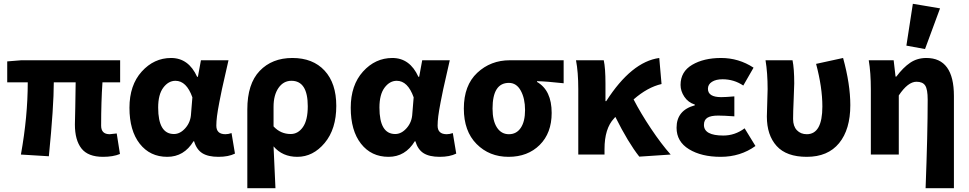

<svg xmlns="http://www.w3.org/2000/svg" viewBox="-20 -813 5098 1010"><path d="M522 12Q443 12 408.5 -32Q374 -76 374 -158Q374 -166 376 -249Q378 -332 378 -380H263Q263 -253 237 9L90 0Q126 -200 126 -380H18V-490L92 -496H612V-380H519Q512 -278 512 -152Q512 -107 557 -107Q564 -107 594 -111L611 -3Q575 12 522 12Z M860 12Q769 12 715 -57Q661 -126 661 -246Q661 -365 725.5 -436.5Q790 -508 880 -508Q972 -508 1017 -409H1021L1037 -496H1182Q1181 -491 1166.5 -427.5Q1152 -364 1147.5 -343.5Q1143 -323 1134 -276.5Q1125 -230 1121.5 -202Q1118 -174 1118 -152Q1118 -107 1166 -107Q1181 -107 1198 -113L1216 -5Q1182 12 1129 12Q1075 12 1044.5 -7Q1014 -26 1001 -70H998Q948 12 860 12ZM895 -108Q928 -108 955.5 -139.5Q983 -171 985 -215L992 -301Q961 -388 903 -388Q866 -388 839 -352Q812 -316 812 -247Q812 -108 895 -108Z M1281 177V-237Q1281 -372 1346 -440Q1411 -508 1518 -508Q1626 -508 1687.5 -441.5Q1749 -375 1749 -256Q1749 -134 1688 -61Q1627 12 1544 12Q1466 12 1419 -43Q1423 40 1429 177ZM1509 -108Q1548 -108 1573.5 -144.5Q1599 -181 1599 -254Q1599 -388 1513 -388Q1471 -388 1445 -350.5Q1419 -313 1419 -251V-148Q1456 -108 1509 -108Z M2024 12Q1933 12 1879 -57Q1825 -126 1825 -246Q1825 -365 1889.5 -436.5Q1954 -508 2044 -508Q2136 -508 2181 -409H2185L2201 -496H2346Q2345 -491 2330.5 -427.5Q2316 -364 2311.5 -343.5Q2307 -323 2298 -276.5Q2289 -230 2285.5 -202Q2282 -174 2282 -152Q2282 -107 2330 -107Q2345 -107 2362 -113L2380 -5Q2346 12 2293 12Q2239 12 2208.5 -7Q2178 -26 2165 -70H2162Q2112 12 2024 12ZM2059 -108Q2092 -108 2119.5 -139.5Q2147 -171 2149 -215L2156 -301Q2125 -388 2067 -388Q2030 -388 2003 -352Q1976 -316 1976 -247Q1976 -108 2059 -108Z M2420 -242Q2420 -364 2490.5 -430Q2561 -496 2662 -496H2945V-375Q2855 -385 2805 -386V-382Q2882 -338 2882 -219Q2882 -113 2819 -50.5Q2756 12 2655 12Q2554 12 2487 -55.5Q2420 -123 2420 -242ZM2742 -234Q2742 -295 2719.5 -336Q2697 -377 2657 -377Q2571 -377 2571 -242Q2571 -178 2594 -142.5Q2617 -107 2657 -107Q2697 -107 2719.5 -140.5Q2742 -174 2742 -234Z M3343 11Q3285 -62 3217 -198Q3215 -195 3210 -190Q3160 -137 3160 -29V0H3022V-344Q3022 -434 3010 -496H3156Q3165 -455 3165 -374V-281H3169Q3302 -488 3448 -508L3460 -371Q3386 -354 3313 -290Q3350 -218 3404.5 -136.5Q3459 -55 3508 0Z M3771 12Q3670 12 3604.5 -28Q3539 -68 3539 -141Q3539 -233 3635 -259V-263Q3600 -274 3580 -304Q3560 -334 3560 -366Q3560 -436 3621 -472Q3682 -508 3773 -508Q3866 -508 3944 -457L3890 -363Q3841 -396 3781 -396Q3746 -396 3725 -382.5Q3704 -369 3704 -346Q3704 -302 3774 -302Q3797 -302 3843 -306V-201Q3787 -205 3758 -205Q3719 -205 3701 -193.5Q3683 -182 3683 -156Q3683 -100 3785 -100Q3846 -100 3897 -138L3954 -45Q3875 12 3771 12Z M4224 12Q4117 12 4065.5 -45Q4014 -102 4014 -200Q4014 -223 4016 -271.5Q4018 -320 4018 -344Q4018 -430 4007 -496H4149Q4158 -452 4158 -374Q4158 -356 4155 -289.5Q4152 -223 4152 -187Q4152 -149 4172 -128Q4192 -107 4224 -107Q4306 -107 4306 -253Q4306 -353 4273 -477L4415 -508Q4453 -370 4453 -260Q4453 -132 4394 -60Q4335 12 4224 12Z M4849 177Q4860 -109 4860 -289Q4860 -343 4847 -363Q4834 -383 4801 -383Q4756 -383 4708 -311V0H4561V-344Q4561 -430 4550 -496H4681L4691 -410H4695Q4731 -458 4768 -483Q4805 -508 4853 -508Q4998 -508 4998 -308V177ZM4748 -573 4782 -793 4925 -769 4846 -555Z"/></svg>

Font: Toshiba Sans
Style: Bold
Weight: 700
Designer: Paul D. Hunt
Foundry: Toshiba Corporation
Version: Version 2.020;PS 2.0;hotconv 1.0.86;makeotf.lib2.5.63406